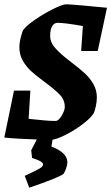

<svg xmlns="http://www.w3.org/2000/svg" viewBox="-22 -640 517 892"><path d="M355 -403 363 -519Q279 -534 245 -534Q230 -534 220.5 -518.5Q211 -503 211 -473Q211 -446 229 -423.5Q247 -401 281 -373L313 -348Q351 -319 373.5 -298Q396 -277 412 -249Q428 -221 428 -187Q428 -170 423.5 -148Q419 -126 413 -113Q397 -89 360 -61.5Q323 -34 283.5 -14Q244 6 222 9L217 41Q291 69 291 114Q291 125 285.5 141.5Q280 158 273 168Q249 186 114 232L93 177Q140 155 159 144.5Q178 134 178 124Q178 109 127 94L123 58L149 8Q53 5 -2 -1L43 -219H119L111 -88Q197 -78 236 -78Q250 -78 264.5 -102.5Q279 -127 279 -143Q279 -176 256 -200Q233 -224 183 -261Q145 -289 122.5 -309.5Q100 -330 84 -358Q68 -386 68 -420Q68 -452 84 -498Q98 -519 140 -548Q182 -577 225.5 -598.5Q269 -620 286 -620Q300 -620 362.5 -614.5Q425 -609 475 -604L432 -403Z"/></svg>

Font: Grenze
Style: Bold Italic
Weight: 700
Italic angle: -10°
Designer: Renata Polastri
Foundry: Omnibus-Type
Version: Version 1.002; ttfautohint (v1.8)